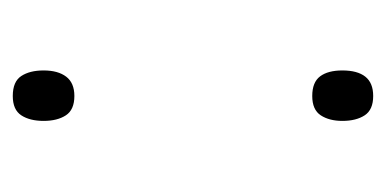

<svg xmlns="http://www.w3.org/2000/svg" viewBox="-168 -410 590 293"><g transform="rotate(-90 126.5 -264.0)"><path d="M126 -445Q105 -445 96.5 -458Q88 -471 88 -492Q88 -513 96.5 -526Q105 -539 126 -539Q148 -539 156.5 -526Q165 -513 165 -492Q165 -470 155.5 -457.5Q146 -445 126 -445ZM126 11Q105 11 96.5 -2Q88 -15 88 -36Q88 -56 96.5 -69Q105 -82 126 -82Q147 -82 156 -70Q165 -58 165 -36Q165 -13 155.5 -1Q146 11 126 11Z"/></g></svg>

Font: Noto Sans Bengali Condensed Light
Style: Regular
Weight: 300
Width: 3
Designer: Jelle Bosma - Monotype Design Team
Foundry: Monotype Imaging Inc.
Version: Version 2.003